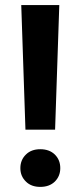

<svg xmlns="http://www.w3.org/2000/svg" viewBox="-20 -731 312 759"><path d="M214.4 -710.9H64L80.6 -218.3H197.8ZM139.2 -141.1C115.7 -141.1 96.7 -134.3 82.5 -120.1C67.9 -106 60.5 -87.9 60.5 -66.4C60.5 -44.9 67.9 -27.3 82.5 -13.2C96.7 1 115.7 7.8 139.2 7.8C163.1 7.8 182.1 1 196.8 -13.2C210.9 -27.3 218.3 -44.9 218.3 -66.4C218.3 -88.4 210.9 -106 196.8 -120.1C182.1 -134.3 163.1 -141.1 139.2 -141.1Z"/></svg>

Font: Roboto
Style: Bold
Weight: 700
Designer: Google
Version: Version 2.137; 2017